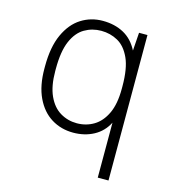

<svg xmlns="http://www.w3.org/2000/svg" viewBox="-105 -611 810 881"><g transform="rotate(15 300.0 -170.5)"><path d="M439 180V-81Q416 -36 373 -13Q330 10 276 10Q218 10 172 -18.5Q126 -47 99.5 -103Q73 -159 73 -240V-251Q73 -343 100.5 -403Q128 -463 174 -492Q220 -521 276 -521Q333 -521 376 -497.5Q419 -474 444 -425L450 -511H490V180ZM281 -36Q325 -36 361 -57.5Q397 -79 418.5 -124.5Q440 -170 440 -242V-254Q440 -339 418 -387Q396 -435 360 -455Q324 -475 281 -475Q238 -475 202 -454Q166 -433 145 -384.5Q124 -336 124 -253V-242Q124 -171 145 -125Q166 -79 202 -57.5Q238 -36 281 -36Z"/></g></svg>

Font: Chivo Mono Thin
Style: Regular
Weight: 250
Designer: Hector Gatti
Foundry: Omnibus-Type
Version: Version 1.008